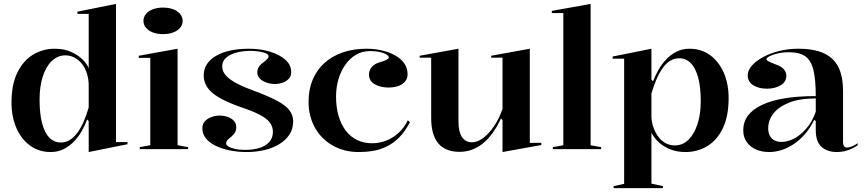

<svg xmlns="http://www.w3.org/2000/svg" viewBox="-20 -765 4436 985"><path d="M575 -745V-36H634V-25L435 15V-144L427 -152Q417 -124 400.5 -94.5Q384 -65 361 -40.5Q338 -16 307.5 -0.5Q277 15 240 15Q180 15 134.5 -18Q89 -51 64 -108.5Q39 -166 39 -238Q39 -331 69 -392.5Q99 -454 149.5 -484.5Q200 -515 260 -515Q309 -515 344.5 -499Q380 -483 403 -460.5Q426 -438 435 -415V-694H377V-705ZM316 -481Q275 -481 245 -451.5Q215 -422 199 -371Q183 -320 183 -255Q183 -182 196 -132.5Q209 -83 233.5 -58.5Q258 -34 292 -34Q318 -34 339 -47.5Q360 -61 378 -85.5Q396 -110 410 -142.5Q424 -175 435 -214V-328Q435 -359 426 -387.5Q417 -416 401 -436.5Q385 -457 363 -469Q341 -481 316 -481Z M816 -590Q787 -590 764.5 -598.5Q742 -607 729 -622.5Q716 -638 716 -658Q716 -678 729 -693.5Q742 -709 764.5 -717.5Q787 -726 816 -726Q846 -726 868.5 -717.5Q891 -709 904 -693.5Q917 -678 917 -658Q917 -638 904 -622.5Q891 -607 868.5 -598.5Q846 -590 816 -590ZM697 0V-10L751 -20V-468H692V-479L891 -515V-20L945 -10V0Z M1245 15Q1199 15 1158 6.5Q1117 -2 1085.5 -17.5Q1054 -33 1036 -55.5Q1018 -78 1018 -107Q1018 -129 1031 -143Q1044 -157 1064.5 -164.5Q1085 -172 1106 -172Q1129 -172 1148.5 -165Q1168 -158 1180 -145Q1192 -132 1192 -112Q1192 -98 1186 -86.5Q1180 -75 1167 -64Q1151 -52 1145.5 -44.5Q1140 -37 1140 -28Q1140 -21 1152 -13.5Q1164 -6 1186 -1Q1208 4 1238 4Q1279 4 1311 -6Q1343 -16 1361.5 -36.5Q1380 -57 1380 -89Q1380 -115 1364.5 -136Q1349 -157 1313 -176Q1277 -195 1214 -216Q1143 -241 1101.5 -266Q1060 -291 1042.5 -318.5Q1025 -346 1025 -378Q1025 -441 1087.5 -478Q1150 -515 1258 -515Q1316 -515 1365 -500Q1414 -485 1444 -458.5Q1474 -432 1474 -395Q1474 -375 1462 -361.5Q1450 -348 1430.5 -341Q1411 -334 1390 -334Q1374 -334 1358 -338Q1342 -342 1329 -349.5Q1316 -357 1308 -368.5Q1300 -380 1300 -394Q1300 -423 1330 -444Q1346 -456 1352 -463Q1358 -470 1358 -477Q1358 -482 1351.5 -487Q1345 -492 1332.5 -495.5Q1320 -499 1303 -501.5Q1286 -504 1266 -504Q1225 -504 1192 -495Q1159 -486 1139.5 -468.5Q1120 -451 1120 -424Q1120 -398 1140 -376.5Q1160 -355 1196.5 -336Q1233 -317 1284 -299Q1359 -271 1402.5 -247.5Q1446 -224 1465 -199Q1484 -174 1484 -143Q1484 -103 1464.5 -74Q1445 -45 1412 -25Q1379 -5 1336 5Q1293 15 1245 15Z M1821 15Q1746 15 1687.5 -18Q1629 -51 1596 -109.5Q1563 -168 1563 -243Q1563 -306 1584 -356Q1605 -406 1644 -441.5Q1683 -477 1738 -496Q1793 -515 1861 -515Q1901 -515 1938.5 -506.5Q1976 -498 2006 -481.5Q2036 -465 2053.5 -440.5Q2071 -416 2071 -384Q2071 -362 2058 -346.5Q2045 -331 2023 -323.5Q2001 -316 1973 -316Q1931 -316 1902 -333Q1873 -350 1873 -383Q1873 -405 1888 -422Q1903 -439 1930 -446Q1975 -459 1975 -470Q1975 -477 1963 -485Q1951 -493 1929.5 -498Q1908 -503 1879 -503Q1839 -503 1807 -484.5Q1775 -466 1752 -433.5Q1729 -401 1716.5 -359Q1704 -317 1704 -269Q1704 -214 1717 -170Q1730 -126 1754 -94.5Q1778 -63 1812.5 -46.5Q1847 -30 1889 -30Q1926 -30 1961 -43.5Q1996 -57 2025 -83.5Q2054 -110 2072 -148L2083 -138Q2058 -90 2028 -60Q1998 -30 1964 -13.5Q1930 3 1894 9Q1858 15 1821 15Z M2338 14Q2265 14 2228.5 -29.5Q2192 -73 2192 -161V-469H2133V-479L2332 -515V-141Q2332 -89 2350 -62Q2368 -35 2401 -35Q2430 -35 2459.5 -57.5Q2489 -80 2515 -118.5Q2541 -157 2558 -206V-469H2500V-479L2698 -515V-32H2757V-21L2558 15V-149L2550 -157Q2510 -71 2456.5 -28.5Q2403 14 2338 14Z M3010 -20 3064 -10V0H2816V-10L2870 -20V-698H2811V-709L3010 -745Z M3128 200V190L3182 178V-464H3123V-475L3322 -515V-356L3330 -348Q3341 -376 3357.5 -405.5Q3374 -435 3397 -459.5Q3420 -484 3450 -499.5Q3480 -515 3517 -515Q3578 -515 3623 -482Q3668 -449 3693 -392Q3718 -335 3718 -262Q3718 -169 3688.5 -107.5Q3659 -46 3608.5 -15.5Q3558 15 3497 15Q3450 15 3413.5 -1Q3377 -17 3354.5 -40Q3332 -63 3322 -85V177L3381 190V200ZM3442 -19Q3483 -19 3512.5 -48.5Q3542 -78 3558.5 -129Q3575 -180 3575 -245Q3575 -319 3561.5 -368Q3548 -417 3523.5 -441.5Q3499 -466 3465 -466Q3439 -466 3418 -453Q3397 -440 3379.5 -415.5Q3362 -391 3348 -358.5Q3334 -326 3322 -286V-172Q3322 -144 3330.5 -117Q3339 -90 3354.5 -67.5Q3370 -45 3392 -32Q3414 -19 3442 -19Z M4076 -515Q4136 -515 4179.5 -502Q4223 -489 4251 -462Q4279 -435 4292 -394Q4305 -353 4305 -298V-34Q4305 -22 4310.5 -15Q4316 -8 4326 -8Q4336 -8 4350.5 -14Q4365 -20 4380 -30V-20Q4367 -10 4349.5 -2Q4332 6 4312.5 10.5Q4293 15 4274 15Q4224 15 4194.5 -11.5Q4165 -38 4165 -98Q4165 -114 4165 -121.5Q4165 -129 4165 -133.5Q4165 -138 4165 -144L4157 -150Q4138 -111 4112.5 -80.5Q4087 -50 4056 -28.5Q4025 -7 3992 4Q3959 15 3926 15Q3889 15 3859 2Q3829 -11 3811 -36Q3793 -61 3793 -97Q3793 -181 3888.5 -226.5Q3984 -272 4165 -272Q4165 -357 4153 -406Q4141 -455 4111.5 -476Q4082 -497 4027 -497Q3994 -497 3968 -490.5Q3942 -484 3927 -476Q3912 -468 3912 -461Q3912 -456 3923 -450Q3934 -444 3961 -434Q4014 -415 4014 -377Q4014 -345 3985 -327.5Q3956 -310 3914 -310Q3873 -310 3844.5 -327.5Q3816 -345 3816 -379Q3816 -404 3837 -428Q3858 -452 3894.5 -472Q3931 -492 3978 -503.5Q4025 -515 4076 -515ZM4165 -260Q4081 -260 4027 -238Q3973 -216 3947 -181.5Q3921 -147 3921 -107Q3921 -83 3930 -67.5Q3939 -52 3954 -44.5Q3969 -37 3989 -37Q4011 -37 4035.5 -46Q4060 -55 4084 -74Q4108 -93 4129.5 -122Q4151 -151 4165 -192Z"/></svg>

Font: Kalnia Thin Medium
Style: Regular
Weight: 500
Version: Version 1.105